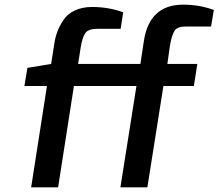

<svg xmlns="http://www.w3.org/2000/svg" viewBox="-20 -806 940 826"><path d="M85 -436 98 -514 200 -531 214 -620Q218 -647 227 -670.5Q236 -694 253 -720Q270 -746 302 -761Q334 -776 376 -776Q448 -776 510 -753L499 -682H398Q360 -682 347 -663.5Q334 -645 327 -601L316 -531H584L599 -630Q623 -786 768 -786Q838 -786 900 -763L888 -692H784Q744 -693 731.5 -674.5Q719 -656 711 -609L700 -531H829L814 -436H683L614 0H498L567 -436H298L230 0H114L182 -436Z"/></svg>

Font: Exo
Style: Demi Bold Italic
Weight: 600
Designer: Natanael Gama
Version: Version 1